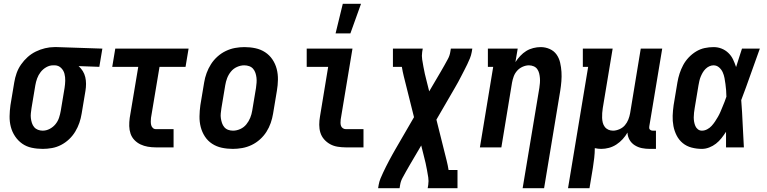

<svg xmlns="http://www.w3.org/2000/svg" viewBox="-20 -776 4040 1011"><path d="M205 8Q175 8 147 2Q119 -4 97 -19.5Q75 -35 59.5 -58Q44 -81 37 -108Q30 -135 30.5 -164Q31 -193 35 -222L55 -342Q59 -367 67.5 -391Q76 -415 91 -436.5Q106 -458 125.5 -475.5Q145 -493 168.5 -504.5Q192 -516 217 -522Q242 -528 266 -528H281L519 -520L503 -424L394 -428Q407 -416 416 -401.5Q425 -387 429 -370Q433 -353 433 -334.5Q433 -316 430 -298L410 -178Q406 -153 398 -129.5Q390 -106 376.5 -83.5Q363 -61 344 -43Q325 -25 302 -13Q279 -1 254 3.5Q229 8 205 8ZM205 -88Q224 -88 242 -97.5Q260 -107 272.5 -122.5Q285 -138 291 -156.5Q297 -175 300 -193L320 -313Q323 -332 323.5 -351Q324 -370 319.5 -387.5Q315 -405 302 -418Q289 -431 270 -432H259Q241 -432 223.5 -422Q206 -412 194 -396.5Q182 -381 175.5 -363Q169 -345 166 -327L146 -207Q144 -193 142.5 -180Q141 -167 142.5 -154Q144 -141 148 -128.5Q152 -116 160 -106.5Q168 -97 180 -92.5Q192 -88 205 -88Z M800 0Q779 0 758.5 -3.5Q738 -7 720 -15.5Q702 -24 688 -38.5Q674 -53 667.5 -72Q661 -91 660.5 -112Q660 -133 663 -155L708 -424H571L587 -520H973L957 -424H820L775 -155Q774 -145 774 -135.5Q774 -126 776 -117.5Q778 -109 784.5 -102.5Q791 -96 801 -96H894V0Z M1206 8Q1176 8 1148 2Q1120 -4 1097 -19Q1074 -34 1059 -57Q1044 -80 1037 -107Q1030 -134 1030.5 -163.5Q1031 -193 1035 -222L1055 -342Q1059 -367 1068 -391.5Q1077 -416 1091 -438Q1105 -460 1125 -478Q1145 -496 1169 -507.5Q1193 -519 1218 -523.5Q1243 -528 1267 -528Q1297 -528 1325 -522Q1353 -516 1376 -501Q1399 -486 1414.5 -463Q1430 -440 1437 -413Q1444 -386 1443.5 -356.5Q1443 -327 1438 -298L1418 -178Q1414 -153 1405.5 -128.5Q1397 -104 1383 -82Q1369 -60 1349 -42Q1329 -24 1305 -12.5Q1281 -1 1255.5 3.5Q1230 8 1206 8ZM1207 -88Q1226 -88 1245 -96.5Q1264 -105 1277 -121Q1290 -137 1297.5 -155.5Q1305 -174 1308 -193L1328 -313Q1330 -327 1331 -340.5Q1332 -354 1330.5 -367Q1329 -380 1325 -392Q1321 -404 1313 -413.5Q1305 -423 1292.5 -427.5Q1280 -432 1266 -432Q1247 -432 1228 -423.5Q1209 -415 1196 -399Q1183 -383 1176 -364.5Q1169 -346 1166 -327L1146 -207Q1144 -193 1142.5 -179.5Q1141 -166 1143 -153Q1145 -140 1149 -128Q1153 -116 1161 -106.5Q1169 -97 1181 -92.5Q1193 -88 1207 -88Z M1800 0Q1779 0 1757.5 -3.5Q1736 -7 1718 -17Q1700 -27 1686.5 -42.5Q1673 -58 1667 -77.5Q1661 -97 1661 -119Q1661 -141 1665 -163L1708 -424H1595V-520H1836L1774 -147Q1773 -138 1773 -129.5Q1773 -121 1775.5 -113.5Q1778 -106 1785 -101Q1792 -96 1801 -96H1894V0ZM1747 -600 1785 -756H1881L1825 -600Z M1971 215 1974 197Q1977 180 1983.5 164Q1990 148 1997.5 132.5Q2005 117 2012.5 101.5Q2020 86 2028.5 70.5Q2037 55 2045 40Q2053 25 2062 10L2160 -159L2118 -327Q2112 -351 2106 -375Q2100 -399 2096 -424H2049V-520H2206L2203 -502Q2200 -482 2203 -463Q2206 -444 2209.5 -425Q2213 -406 2217 -387.5Q2221 -369 2226 -351L2240 -295L2280 -363Q2290 -380 2300 -397Q2310 -414 2319.5 -431Q2329 -448 2338.5 -465.5Q2348 -483 2351 -502L2354 -520H2467L2464 -502Q2461 -485 2454.5 -469Q2448 -453 2440.5 -437.5Q2433 -422 2425 -406.5Q2417 -391 2409 -375.5Q2401 -360 2393 -345Q2385 -330 2376 -315L2278 -146L2320 22Q2326 46 2332 70Q2338 94 2342 119H2389V215H2232L2235 197Q2238 177 2235 158Q2232 139 2228.5 120Q2225 101 2221 82.5Q2217 64 2212 46L2198 -10L2158 58Q2148 75 2138 92Q2128 109 2118.5 126Q2109 143 2099.5 160.5Q2090 178 2087 197L2084 215Z M2732 215 2820 -313Q2822 -326 2823 -339Q2824 -352 2823 -365Q2822 -378 2819 -390Q2816 -402 2809 -412Q2802 -422 2790 -427Q2778 -432 2765 -432Q2749 -432 2732 -424.5Q2715 -417 2703 -403.5Q2691 -390 2685 -373.5Q2679 -357 2676 -340L2620 0H2507L2577 -424H2549V-520H2706L2694 -449Q2705 -466 2719.5 -481.5Q2734 -497 2751 -507.5Q2768 -518 2788 -523Q2808 -528 2827 -528Q2852 -528 2874.5 -518Q2897 -508 2910.5 -489Q2924 -470 2929.5 -446Q2935 -422 2936.5 -397.5Q2938 -373 2936 -348Q2934 -323 2930 -298L2845 215Z M2971 215 3077 -424H3049V-520H3206L3154 -207Q3152 -194 3151 -181Q3150 -168 3150.5 -155Q3151 -142 3154 -130Q3157 -118 3164.5 -108Q3172 -98 3183.5 -93Q3195 -88 3208 -88Q3224 -88 3241.5 -95.5Q3259 -103 3270.5 -116.5Q3282 -130 3288.5 -146.5Q3295 -163 3298 -180L3354 -520H3467L3399 -111Q3398 -107 3398.5 -102Q3399 -97 3402 -94Q3405 -91 3409 -89.5Q3413 -88 3418 -88H3434V8H3402Q3380 8 3360 4Q3340 0 3322.5 -11Q3305 -22 3295 -39.5Q3285 -57 3284 -78Q3274 -60 3259 -43.5Q3244 -27 3225.5 -15Q3207 -3 3186.5 2.5Q3166 8 3146 8Q3137 8 3129 7Q3121 6 3112 4Q3112 30 3109 55.5Q3106 81 3102 107L3084 215Z M3676 8Q3648 8 3621.5 1Q3595 -6 3575 -22.5Q3555 -39 3543 -62.5Q3531 -86 3526 -112.5Q3521 -139 3522 -166.5Q3523 -194 3527 -222L3547 -342Q3551 -366 3558.5 -389Q3566 -412 3577.5 -433.5Q3589 -455 3606.5 -473.5Q3624 -492 3645.5 -505Q3667 -518 3690.5 -523Q3714 -528 3738 -528Q3760 -528 3780 -520Q3800 -512 3815.5 -497Q3831 -482 3840 -463Q3849 -444 3856 -423Q3864 -448 3871.5 -472Q3879 -496 3887 -520H3981Q3956 -452 3932.5 -384.5Q3909 -317 3883 -249Q3888 -187 3890.5 -124.5Q3893 -62 3897 0H3803Q3803 -20 3803 -40.5Q3803 -61 3803 -82Q3792 -65 3779 -48.5Q3766 -32 3750 -19.5Q3734 -7 3714.5 0.5Q3695 8 3676 8ZM3676 -88Q3690 -88 3703.5 -95Q3717 -102 3727 -113Q3737 -124 3745 -136Q3753 -148 3760.5 -161Q3768 -174 3773.5 -187Q3779 -200 3784.5 -213.5Q3790 -227 3795.5 -240.5Q3801 -254 3805 -267Q3805 -284 3803.5 -300.5Q3802 -317 3800 -333Q3798 -349 3795 -365Q3792 -381 3785.5 -395.5Q3779 -410 3766.5 -421Q3754 -432 3737 -432Q3726 -432 3715 -427Q3704 -422 3695 -413Q3686 -404 3680 -393.5Q3674 -383 3669.5 -372Q3665 -361 3662.5 -349.5Q3660 -338 3658 -327L3638 -207Q3636 -195 3634.5 -182.5Q3633 -170 3633 -158Q3633 -146 3635 -134.5Q3637 -123 3641.5 -112.5Q3646 -102 3655 -95Q3664 -88 3676 -88Z"/></svg>

Font: Iosevka Curly Slab
Style: Bold Italic
Weight: 700
Italic angle: -9°
Monospace: yes
Designer: Belleve Invis
Foundry: Belleve Invis
Version: Version 22.1.2; ttfautohint (v1.8.4)